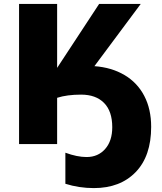

<svg xmlns="http://www.w3.org/2000/svg" viewBox="-20 -734 826 978"><path d="M271 0H77.1V-713.9H271V-388.2L484.9 -713.9H696.8L460.9 -397Q548.3 -390.6 614 -351.8Q679.7 -313 714.8 -245.6Q750 -178.2 750 -87.9Q750 61 671.1 142.6Q592.3 224.1 458 224.1Q382.8 224.1 313 202.1V43.9Q373 65.9 420.9 65.9Q479.5 65.9 515.6 24.9Q551.8 -16.1 551.8 -85.9Q551.8 -167.5 510 -209.7Q468.3 -252 393.1 -252Q321.3 -252 271 -235.8Z"/></svg>

Font: OpenSansExtrabold
Style: Regular
Weight: 800
Foundry: Ascender Corporation
Version: Version 1.10